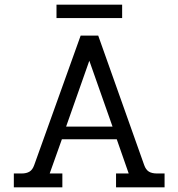

<svg xmlns="http://www.w3.org/2000/svg" viewBox="-20 -799 761 819"><path d="M221 -779H501V-722H221ZM39 -59H72Q93 -59 106 -67Q119 -75 126 -95L324 -647H399L595 -95Q602 -75 615 -67Q628 -59 650 -59H682V0H475V-59H529L478 -205H244L192 -59H246V0H39ZM460 -259 361 -540 262 -259Z"/></svg>

Font: Pridi Light
Style: Regular
Weight: 300
Designer: Katatrad Team
Foundry: CadsonDemak
Version: Version 1.003